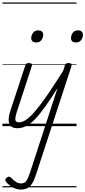

<svg xmlns="http://www.w3.org/2000/svg" viewBox="-20 -1030 697 1568"><path d="M149 518Q117 518 85 500.5Q53 483 31 457Q24 448 23.5 439Q23 430 35 421Q45 412 54 413Q63 414 71 422Q90 442 109.5 455Q129 468 152 468Q179 468 193.5 449.5Q208 431 225 380L450 -311Q391 -217 345.5 -154Q300 -91 262.5 -53Q225 -15 191 1Q157 17 121 17Q94 17 78 7Q62 -3 55.5 -21Q49 -39 51 -63.5Q53 -88 62 -117L186 -494Q190 -506 196 -510.5Q202 -515 215 -515Q232 -515 238 -509Q244 -503 240 -491L118 -118Q103 -72 105.5 -51.5Q108 -31 135 -31Q163 -31 195.5 -53.5Q228 -76 270 -125.5Q312 -175 367.5 -255.5Q423 -336 496 -452L509 -494Q513 -506 519 -510.5Q525 -515 539 -515Q556 -515 562 -509Q568 -503 564 -491L276 390Q260 440 242.5 468Q225 496 203 507Q181 518 149 518ZM275 -683Q258 -683 246.5 -692Q235 -701 235 -719Q235 -743 250 -762.5Q265 -782 293 -782Q310 -782 321.5 -773Q333 -764 333 -745Q333 -722 318 -702.5Q303 -683 275 -683ZM600 -683Q582 -683 571 -692Q560 -701 560 -719Q560 -743 574.5 -762.5Q589 -782 617 -782Q635 -782 646 -773Q657 -764 657 -745Q657 -722 642.5 -702.5Q628 -683 600 -683ZM0 490H605V500H0ZM0 -20H605V0H0ZM0 -505H605V-500H0ZM0 -1010H605V-1000H0Z"/></svg>

Font: Playwrite NZ Guides
Style: Regular
Weight: 400
Designer: Veronika Burian, José Scaglione
Foundry: TypeTogether
Version: Version 1.003